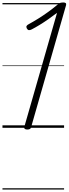

<svg xmlns="http://www.w3.org/2000/svg" viewBox="-20 -1035 556 1555"><path d="M200 14Q186 14 180 8Q174 2 177 -8L442 -931Q408 -905 371.5 -879.5Q335 -854 300.5 -833Q266 -812 237 -797Q224 -790 214 -791Q204 -792 197 -805Q191 -817 195.5 -825Q200 -833 214 -840Q249 -859 288.5 -883.5Q328 -908 367.5 -936.5Q407 -965 442 -994Q452 -1003 459.5 -1007.5Q467 -1012 474 -1013.5Q481 -1015 492 -1015Q506 -1015 512 -1010Q518 -1005 515 -993L232 -5Q230 5 222.5 9.5Q215 14 200 14ZM0 490H499V500H0ZM0 -20H499V0H0ZM0 -505H499V-500H0ZM0 -1010H499V-1000H0Z"/></svg>

Font: Playwrite AU NSW Guides
Style: Regular
Weight: 400
Designer: Veronika Burian, José Scaglione
Foundry: TypeTogether
Version: Version 1.003